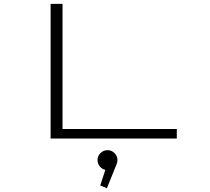

<svg xmlns="http://www.w3.org/2000/svg" viewBox="-20 -720 1090 998"><path d="M305 -49.5H899V0H243V-700H305ZM590.5 111.5Q590.5 125 585 136L535.5 258.5L501 244L527.5 163Q510 159 498.5 144.8Q487 130.5 487 111.5Q487 91 502.2 75.8Q517.5 60.5 539 60.5Q560 60.5 575.2 75.8Q590.5 91 590.5 111.5Z"/></svg>

Font: League Mono Extended UltraLight
Style: Regular
Weight: 200
Width: 9
Designer: Tyler Finck
Foundry: The League of Moveable Type / Tyler Finck
Version: Version 2.210